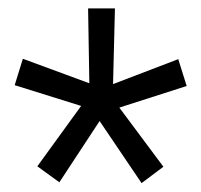

<svg xmlns="http://www.w3.org/2000/svg" viewBox="-20 -731 468 447"><path d="M66.9 -343.8 168.9 -484.4 14.2 -532.7 33.2 -594.2 188 -537.1 185.1 -711.4H247.6L243.2 -535.2L395 -593.3L414.6 -530.8L257.8 -480.5L360.4 -342.8L309.6 -304.7L211.9 -449.2L118.2 -306.6Z"/></svg>

Font: Vazirmatn RD FD Light
Style: Regular
Weight: 300
Designer: Saber Rastikerdar
Foundry: Saber Rastikerdar
Version: Version 33.003